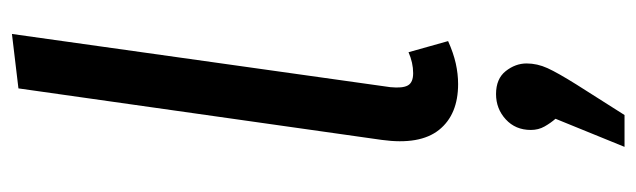

<svg xmlns="http://www.w3.org/2000/svg" viewBox="-400 -390 1087 328"><g transform="rotate(-90 144.0 -226.5)"><path d="M156.5 -739 249.5 -750.1 158.6 -103.7Q156.5 -82.6 161.6 -73.7Q166.6 -64.7 182.5 -64.7Q191.5 -64.7 200.4 -66.7Q209.4 -68.7 218.3 -72.6L237.3 -5Q217.3 4 199.2 8.1Q181.1 12.1 163.9 12.1Q111.7 12.1 85.6 -20.5Q59.5 -53.2 68.5 -118.3ZM146.8 76.9Q172.9 76.9 186 93.4Q199.1 110 199.1 129.1Q199.1 147.2 191.1 164.8Q183.1 182.3 163.1 214.3L111 296.4H56.6L104.6 178.5Q97.5 170.4 91.5 159.9Q85.5 149.4 85.5 136.3Q85.5 110.1 103.6 93.5Q121.7 76.9 146.8 76.9Z"/></g></svg>

Font: Fira Sans Variable
Style: Italic
Weight: 397
Italic angle: -8°
Designer: Carrois Corporate & Edenspiekermann AG
Foundry: Carrois Corporate GbR & Edenspiekermann AG
Version: Version 4.202